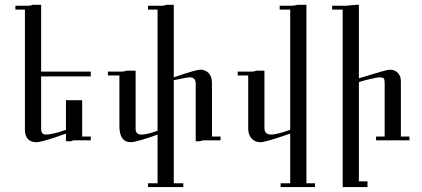

<svg xmlns="http://www.w3.org/2000/svg" viewBox="-20 -590 1728 786"><path d="M351.6 -15.6H300.8Q293 -15.6 281.2 -15.6L269.5 -11.7H250V-43Q152.3 -7.8 128.9 -7.8Q105.5 -7.8 93.8 -21.5Q82 -35.2 82 -58.6V-550.8H43V-566.4H93.8Q105.5 -566.4 113.3 -570.3H132.8H148.4V-296.9H351.6V-277.3H148.4V-62.5Q148.4 -39.1 168 -39.1Q195.3 -39.1 250 -58.6V-179.7H316.4V-31.2H351.6Z M882.8 -15.6H824.2Q820.3 -15.6 812.5 -15.6L796.9 -11.7H781.2V-246.1Q781.2 -273.4 757.8 -273.4Q746.1 -273.4 691.4 -261.7V160.2H730.5V175.8H585.9V160.2H625V-39.1Q593.8 -27.3 560.5 -17.6Q527.3 -7.8 515.6 -7.8Q468.8 -7.8 468.8 -74.2V-281.2H421.9V-296.9H476.6Q488.3 -296.9 500 -300.8H519.5H535.2V-62.5Q535.2 -39.1 558.6 -39.1Q582 -39.1 625 -54.7V-550.8H585.9V-566.4H644.5Q652.3 -566.4 660.2 -570.3H675.8H691.4V-273.4Q781.2 -304.7 800.8 -304.7Q820.3 -304.7 834 -291Q847.7 -277.3 847.7 -250V-31.2H882.8Z M1269.5 175.8H1128.9V160.2H1168V-43Q1066.4 -7.8 1046.9 -7.8Q1023.4 -7.8 1009.8 -23.4Q996.1 -39.1 996.1 -62.5V-281.2H953.1V-296.9H1011.7Q1019.5 -296.9 1031.2 -300.8H1050.8H1062.5V-66.4Q1062.5 -39.1 1089.8 -39.1Q1113.3 -39.1 1168 -58.6V-550.8H1125V-566.4H1171.9Q1183.6 -566.4 1199.2 -570.3H1222.7H1234.4V160.2H1269.5Z M1656.2 -15.6H1519.5V-31.2H1554.7V-250Q1554.7 -265.6 1550.8 -269.5Q1546.9 -273.4 1531.2 -273.4Q1527.3 -273.4 1500 -267.6Q1472.7 -261.7 1449.2 -253.9V152.3H1484.4V175.8H1382.8V-550.8H1339.8V-566.4H1394.5L1437.5 -570.3H1449.2V-269.5Q1562.5 -304.7 1574.2 -304.7Q1597.7 -304.7 1609.4 -291Q1621.1 -277.3 1621.1 -257.8V-31.2H1656.2Z"/></svg>

Font: 和音 by 宁静之雨，公众号njzyshare
Style: Regular
Weight: 400
Designer: Steve Matteson
Foundry: Ascender Corporation
Version: Version 6.00;June 8, 2018;FontCreator 11.0.0.2388 32-bit